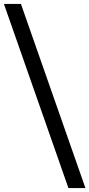

<svg xmlns="http://www.w3.org/2000/svg" viewBox="-58 -862 457 982"><path d="M292 100 -38 -842H49L379 100Z"/></svg>

Font: APTA Sans Medium
Style: Bold
Weight: 500
Version: Version 7.200